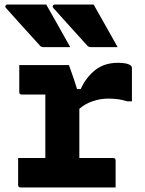

<svg xmlns="http://www.w3.org/2000/svg" viewBox="-20 -827 640 847"><path d="M184 -807Q211 -759 237.5 -712.5Q264 -666 290 -619H172Q161 -619 155 -627Q111 -676 77.5 -712.5Q44 -749 6 -792Q2 -797 4.5 -802Q7 -807 13 -807ZM393 -807Q420 -759 446.5 -712.5Q473 -666 499 -619H381Q370 -619 364 -627Q320 -676 286.5 -712.5Q253 -749 215 -792Q211 -797 213.5 -802Q216 -807 222 -807ZM60 -130H180V-410H76Q65 -410 65 -421V-540H284Q284 -540 290.5 -522Q297 -504 305.5 -479Q314 -454 320 -434H336Q359 -485 399.5 -517.5Q440 -550 501 -550Q545 -550 559 -536Q562 -533 562 -526V-380H542Q518 -387 499.5 -389.5Q481 -392 458 -392Q423 -392 389 -380.5Q355 -369 330 -347V-130H479Q490 -130 490 -119V0H71Q60 0 60 -11Z"/></svg>

Font: Recursive Mn Lnr St XBd
Style: Regular
Weight: 800
Monospace: yes
Version: Version 1.079;hotconv 1.0.112;makeotfexe 2.5.65598; ttfautoh